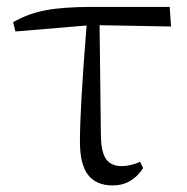

<svg xmlns="http://www.w3.org/2000/svg" viewBox="-20 -531 548 564"><path d="M272.5 -457 276.4 -132.8Q277.3 -82 292.5 -62.5Q307.6 -43 337.9 -43Q362.3 -43 391.6 -55.7L400.4 -37.1Q367.2 13.7 311.5 13.7Q262.7 13.7 238.8 -17.1Q214.8 -47.9 214.8 -115.2Q214.8 -212.9 234.4 -456.1L25.4 -438.5L18.6 -465.8Q62.5 -491.2 114.7 -501Q167 -510.7 250 -510.7H478.5L482.4 -453.1Z"/></svg>

Font: Bpmf Zihi Serif Light
Style: Light
Weight: 300
Foundry: But Ko
Version: Version 1.320